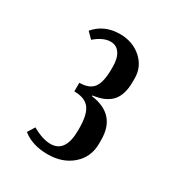

<svg xmlns="http://www.w3.org/2000/svg" viewBox="-91 -762 385 424"><g transform="rotate(30 101.0 -550.0)"><path d="M46.9 -662.1 32.2 -676.8Q56.2 -705.1 96.2 -705.1Q128.9 -705.1 150.9 -685.5Q172.9 -666 172.9 -636.2V-627.9Q172.9 -594.2 157.7 -577.6Q142.6 -561 110.8 -557.1V-555.2Q176.8 -546.4 176.8 -481.9V-472.2Q176.8 -438 152.3 -416.5Q127.9 -395 89.8 -395Q50.3 -395 25.9 -415L37.1 -433.1Q63.5 -418 84 -418Q122.1 -418 122.1 -475.1V-479Q122.1 -515.1 110.4 -530Q98.6 -544.9 71.8 -544.9V-566.9Q97.2 -566.9 107.7 -581.1Q118.2 -595.2 118.2 -628.9V-634.8Q118.2 -656.2 109.9 -668.2Q101.6 -680.2 86.9 -680.2Q67.9 -680.2 46.9 -662.1Z"/></g></svg>

Font: Moniqa Black Paragraph
Style: Regular
Weight: 900
Designer: Rajesh Rajput
Foundry: Rajesh Rajput
Version: Version 1.000